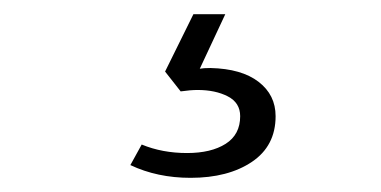

<svg xmlns="http://www.w3.org/2000/svg" viewBox="-20 -32 538 271"><path d="M164 201 180 172Q209 184 244 184Q278 184 298.5 171Q319 158 319 132Q319 113 301.5 104Q284 95 259 95Q249 95 235 97L213 69L253 -12H298L262 65Q267 64 277 64Q321 65 345 83.5Q369 102 369 132Q369 174 335.5 196.5Q302 219 249 219Q202 219 164 201Z"/></svg>

Font: Trirong
Style: Regular
Weight: 400
Designer: Katatrad Team
Foundry: CadsonDemak
Version: Version 1.001